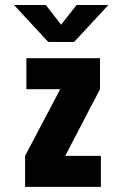

<svg xmlns="http://www.w3.org/2000/svg" viewBox="-20 -726 490 746"><path d="M77.5 0V-120.5L214 -379.5H82.5V-500H368.5V-379.5L233.5 -120.5H372V0ZM34.5 -706.5H158L217.5 -630L277.5 -706.5H401L268 -563H167.5Z"/></svg>

Font: Trispace Condensed
Style: Bold
Weight: 700
Width: 3
Designer: Tyler Finck
Foundry: Etcetera Type Company
Version: Version 1.210; ttfautohint (v1.8.3)